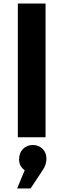

<svg xmlns="http://www.w3.org/2000/svg" viewBox="-20 -762 353 1066"><path d="M79.1 0V-742.2H232.9V0ZM215.8 64Q237.8 85 237.8 118.7Q237.8 152.3 216.8 183.1L149.9 284.2H75.2L117.2 183.1Q85.9 161.1 85.9 124Q85.9 86.9 107.9 64.9Q129.9 43 162.1 43Q194.3 43 215.8 64Z"/></svg>

Font: TruenoSBd
Style: Demi
Weight: 600
Designer: Julieta Ulanovsky
Foundry: Julieta Ulanovsky
Version: Version 3.001b